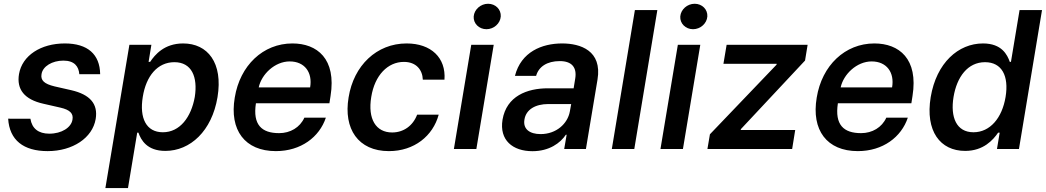

<svg xmlns="http://www.w3.org/2000/svg" viewBox="-20 -780 5475 1005"><path d="M395.2 -391.7H504.3C502.8 -495.7 438.9 -552.6 319.2 -552.6C193.9 -552.6 96.2 -489.7 79.5 -392.4C66.1 -312.5 107.2 -259.2 207.4 -236.9L296.2 -216.6C346.2 -205.3 365.1 -185.7 359.4 -154.1C353.3 -112.9 302.9 -79.9 237.2 -80.3C181.5 -80.6 147.4 -106.9 139.2 -158.4L22.7 -158.7C29.5 -46.5 103 11 229.4 11C360.4 11 464.1 -57.9 480.8 -157C494 -236.5 451 -285.2 353 -307.9L265.6 -327.8C210.9 -340.9 191.8 -359.7 197.4 -392C203.5 -432.9 253.2 -462.7 311.8 -462.7C370.4 -462.7 392 -431.5 395.2 -391.7Z M531.6 204.5H649.9L698.2 -85.6H704.5C718 -47.9 748.6 9.9 845.5 9.9C975.5 9.9 1089.1 -93.8 1118.6 -271.7C1148.1 -451.3 1067.1 -552.6 938.6 -552.6C839.5 -552.6 790.5 -492.9 766 -456.3H757.8L772.4 -545.5H657.3ZM727.3 -272.7C744.7 -382.5 804.7 -454.5 892.8 -454.5C983.3 -454.5 1016 -377.5 999.6 -272.7C980.8 -166.9 921.9 -87.7 832.4 -87.7C745 -87.7 709.2 -162.3 727.3 -272.7Z M1424 11C1555 11 1652 -62.5 1685.7 -164.1H1573.2C1550.1 -112.9 1499.6 -83.1 1441.1 -83.1C1350.1 -83.1 1302.2 -126.1 1319.6 -239.3H1704.2L1710.2 -277.7C1741.5 -472.3 1639.9 -552.6 1510.7 -552.6C1356.9 -552.6 1236.2 -437.5 1208.8 -269.2C1180 -99.1 1261.7 11 1424 11ZM1334.2 -322.4C1348.7 -391 1418.3 -458.5 1496.4 -458.5C1574.9 -458.5 1616.8 -400.9 1603.3 -322.4Z M2015.6 11C2148.4 11 2246.1 -68.5 2276.3 -179.7H2163.4C2141 -120.7 2091.3 -86.6 2032.7 -86.6C1947.4 -86.6 1904.1 -157.3 1923.3 -272.7C1941.4 -386 2009.6 -456 2094.1 -456C2158.4 -456 2191.4 -414.8 2193.2 -362.9H2306.5C2315 -477.3 2236.9 -552.6 2108.3 -552.6C1951.3 -552.6 1831.3 -436.8 1804.7 -270.2C1777 -105.8 1854.8 11 2015.6 11Z M2355.8 0H2473.4L2564.3 -545.5H2446.7ZM2459.5 -693.9C2457 -657.3 2487.2 -627.1 2526.3 -627.1C2565 -627.1 2598.7 -657.3 2601.2 -693.9C2603.3 -730.5 2573.9 -760.3 2534.8 -760.3C2496.1 -760.3 2462.4 -730.5 2459.5 -693.9Z M2767 11.4C2855.1 11.4 2913.4 -31.6 2941.8 -74.6H2946L2933.2 0H3046.9L3107.6 -363.6C3132.8 -515.3 3017.8 -552.6 2922.6 -552.6C2816.1 -552.6 2707.4 -508.2 2675.4 -382.8H2786.2C2799.4 -430.8 2843.4 -460.2 2910.2 -460.2C2974.1 -460.2 3000 -426.1 2991.1 -369.7L2982.6 -317.8H2848C2739 -317.8 2631.4 -277 2610.4 -153.4C2593 -46.5 2663.4 11.4 2767 11.4ZM2725.1 -154.1C2733.3 -207.4 2783.4 -235.4 2850.1 -235.4H2969.8L2962.7 -196C2951 -132.8 2892.4 -78.1 2809.7 -78.1C2752.5 -78.1 2716.6 -104.4 2725.1 -154.1Z M3420.8 -727.3H3303.3L3182.5 0H3300.1Z M3437.1 0H3554.7L3645.6 -545.5H3528.1ZM3540.8 -693.9C3538.4 -657.3 3568.5 -627.1 3607.6 -627.1C3646.3 -627.1 3680 -657.3 3682.5 -693.9C3684.7 -730.5 3655.2 -760.3 3616.1 -760.3C3577.4 -760.3 3543.7 -730.5 3540.8 -693.9Z M3682.9 0H4126.4L4142.4 -99.4H3856.9L3858.3 -104.4L4193.9 -463.1L4207.4 -545.5H3783.4L3766.7 -446H4045.8L4044.4 -441.1L3696 -77.1Z M4470.2 11C4601.2 11 4698.2 -62.5 4731.9 -164.1H4619.3C4596.2 -112.9 4545.8 -83.1 4487.2 -83.1C4396.3 -83.1 4348.4 -126.1 4365.8 -239.3H4750.4L4756.4 -277.7C4787.6 -472.3 4686.1 -552.6 4556.8 -552.6C4403.1 -552.6 4282.3 -437.5 4255 -269.2C4226.2 -99.1 4307.9 11 4470.2 11ZM4380.3 -322.4C4394.9 -391 4464.5 -458.5 4542.6 -458.5C4621.1 -458.5 4663 -400.9 4649.5 -322.4Z M5032 9.9C5128.2 9.9 5178.6 -47.9 5204.5 -85.6H5212.7L5198.5 0H5313.6L5434.3 -727.3H5316.8L5271.7 -456.3H5265.6C5252.5 -492.9 5224.1 -552.6 5125.4 -552.6C4996.4 -552.6 4881.7 -451.3 4851.6 -271.7C4822.4 -93.8 4901.3 9.9 5032 9.9ZM4971.2 -272.7C4988.6 -377.5 5045.5 -454.5 5136 -454.5C5224.1 -454.5 5261.7 -382.5 5243.6 -272.7C5225.5 -162.3 5162.3 -87.7 5075.6 -87.7C4985.8 -87.7 4953.8 -166.9 4971.2 -272.7Z"/></svg>

Font: Magic Ui Pro Semi Bold
Style: Italic
Weight: 600
Italic angle: -9.39999°
Designer: Stefan Endress, Andreas Faust
Version: Version 1.000;FEAKit 1.0